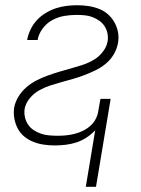

<svg xmlns="http://www.w3.org/2000/svg" viewBox="-20 -548 540 734"><path d="M308 166 344 -50Q329 -34 310.5 -22Q292 -10 272 -3.5Q252 3 231 5.5Q210 8 190 8Q169 8 148 5Q127 2 108 -5.5Q89 -13 73.5 -25.5Q58 -38 48.5 -55.5Q39 -73 35 -94Q31 -115 34 -136Q38 -158 50.5 -178.5Q63 -199 81 -214.5Q99 -230 119.5 -240.5Q140 -251 162 -259Q184 -267 206 -273.5Q228 -280 249.5 -286Q271 -292 293 -299Q315 -306 335.5 -317.5Q356 -329 371.5 -348Q387 -367 391 -388Q394 -404 391 -419.5Q388 -435 380 -447.5Q372 -460 360 -468.5Q348 -477 334 -482.5Q320 -488 304 -489.5Q288 -491 272 -491Q249 -491 225.5 -487Q202 -483 180.5 -471.5Q159 -460 143.5 -439.5Q128 -419 124 -396V-395H84V-397Q88 -417 97.5 -436.5Q107 -456 121.5 -471.5Q136 -487 155 -498.5Q174 -510 194 -516.5Q214 -523 234.5 -525.5Q255 -528 275 -528Q296 -528 317 -525Q338 -522 357.5 -514.5Q377 -507 392 -494Q407 -481 417 -463.5Q427 -446 431 -425.5Q435 -405 431 -383Q427 -361 415 -340.5Q403 -320 385 -305Q367 -290 345.5 -279.5Q324 -269 303 -261Q282 -253 259.5 -246.5Q237 -240 215 -234Q193 -228 171.5 -221Q150 -214 129.5 -202.5Q109 -191 93.5 -172Q78 -153 74 -131Q72 -115 75.5 -99.5Q79 -84 87.5 -71.5Q96 -59 109 -50.5Q122 -42 136.5 -37Q151 -32 167.5 -30.5Q184 -29 200 -29Q216 -29 232 -30.5Q248 -32 264 -36Q280 -40 296 -47.5Q312 -55 325 -66.5Q338 -78 346 -93.5Q354 -109 356 -125L364 -170H403L347 166Z"/></svg>

Font: Iosevka Term Curly Extralight
Style: Italic
Weight: 200
Italic angle: -9°
Designer: Belleve Invis
Foundry: Belleve Invis
Version: Version 32.3.0